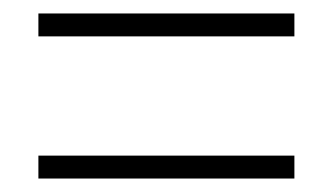

<svg xmlns="http://www.w3.org/2000/svg" viewBox="-20 -495 495 285"><path d="M37 -441H417V-475H37ZM37 -230H417V-264H37Z"/></svg>

Font: Noto Sans Condensed ExtraLight
Style: Regular
Weight: 200
Width: 3
Designer: Monotype Design Team
Foundry: Monotype Imaging Inc.
Version: Version 2.013